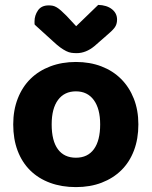

<svg xmlns="http://www.w3.org/2000/svg" viewBox="-20 -749 620 784"><path d="M545 -241Q545 -182 527 -134.5Q509 -87 475.5 -54Q442 -21 395 -3Q348 15 290 15Q232 15 184.5 -2.5Q137 -20 103.5 -53Q70 -86 52 -133.5Q34 -181 34 -241Q34 -299 52.5 -346.5Q71 -394 104.5 -427Q138 -460 185.5 -478Q233 -496 290 -496Q347 -496 394 -478Q441 -460 474.5 -426.5Q508 -393 526.5 -346Q545 -299 545 -241ZM290 -376Q243 -376 217 -341Q191 -306 191 -241Q191 -174 216.5 -139.5Q242 -105 290 -105Q338 -105 363.5 -140Q389 -175 389 -241Q389 -305 363 -340.5Q337 -376 290 -376ZM291 -642 381 -729Q416 -728 437 -711.5Q458 -695 458 -669Q458 -649 447.5 -635.5Q437 -622 414 -603L366 -561Q331 -532 293 -532Q281 -532 271 -533.5Q261 -535 250 -540.5Q239 -546 226.5 -555Q214 -564 198 -579L122 -648Q121 -650 121 -654Q121 -658 121 -662Q121 -686 135 -706.5Q149 -727 179 -727Q188 -727 195.5 -725.5Q203 -724 211.5 -719Q220 -714 229.5 -705.5Q239 -697 252 -684Z"/></svg>

Font: Baloo Thambi 2
Style: Bold
Weight: 700
Designer: Aadarsh Rajan and Ek Type
Foundry: Ek Type
Version: Version 1.640;hotconv 1.0.111;makeotfexe 2.5.65597; ttfautoh